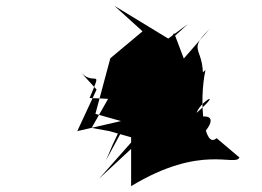

<svg xmlns="http://www.w3.org/2000/svg" viewBox="-20 -556 894 656"><path d="M575 -443 560 -421 371 -536 467 -449 357 -357 306 -167 473 -120 319 54 445 -63C485 46 691 -90 653 -105C614 -26 777 -185 651 -154C638 -196 762 -267 648 -167C724 -412 594 -357 696 -457L608 -356ZM720 -84C678 -44 658 -203 682 -317C592 -235 651 -250 523 -273L537 -396L622 -474L556 -425L370 -368L431 -362L293 -119L354 -108L428 -87V80C669 -66 784 15 798 -18ZM448 -178C451 -222 405 -162 342 -8L418 -148L244 -108L310 -250L257 -308C303 -259 332 -330 286 -221C503 -215 449 -184 485 -233Z"/></svg>

Font: Asimov Silicon
Style: Regular
Weight: 400
Designer: Google
Version: Version 2.000980; 2014